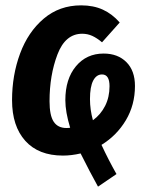

<svg xmlns="http://www.w3.org/2000/svg" viewBox="-20 -566 559 717"><path d="M359 -25Q385 31 415 84L346 131Q316 77 281 7Q247 15 215 15Q124 15 74.5 -40Q25 -95 25 -192Q25 -285 55 -366Q85 -447 143.5 -496.5Q202 -546 283 -546Q329 -546 364 -530Q399 -514 427 -482L361 -408Q342 -424 324.5 -432Q307 -440 287 -440Q224 -440 194.5 -362.5Q165 -285 165 -188Q165 -135 180.5 -111.5Q196 -88 228 -88Q238 -88 242 -89Q224 -148 224 -192Q224 -271 263.5 -318.5Q303 -366 367 -366Q420 -366 452 -334Q484 -302 484 -245Q484 -174 450 -117Q416 -60 359 -25ZM327 -117Q356 -138 372.5 -170.5Q389 -203 389 -244Q389 -288 361 -288Q340 -288 328 -265Q316 -242 316 -196Q316 -157 327 -117Z"/></svg>

Font: Fira Sans Compressed SemiBold
Style: Italic
Weight: 600
Width: 1
Italic angle: -8°
Designer: bBox Type GmbH & Carrois Corporate GbR & Edenspiekermann AG
Foundry: bBox Type GmbH & Carrois Corporate GbR & Edenspiekermann AG
Version: Version 4.301